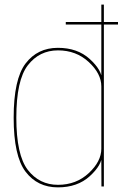

<svg xmlns="http://www.w3.org/2000/svg" viewBox="-20 -805 530 829"><path d="M264 -699H489.5V-710H264ZM418 0H428.5V-785H417.5V-109.5ZM230 4Q314.5 4 367.5 -44.2Q420.5 -92.5 420.5 -135.5L417.5 -163Q417.5 -108 363.2 -57.5Q309 -7 230.5 -7Q150 -7 100.2 -71.2Q50.5 -135.5 50.5 -297Q50.5 -459 100.2 -523.2Q150 -587.5 230.5 -587.5Q309 -587.5 363.2 -537.2Q417.5 -487 417.5 -432L420.5 -459Q420.5 -502 367.5 -550.2Q314.5 -598.5 230 -598.5Q142 -598.5 90.5 -531Q39 -463.5 39 -297Q39 -131 90.5 -63.5Q142 4 230 4Z"/></svg>

Font: Anybody Thin
Style: Regular
Weight: 100
Designer: Tyler Finck
Foundry: Etcetera Type Company
Version: Version 1.114;gftools[0.9.25]